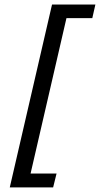

<svg xmlns="http://www.w3.org/2000/svg" viewBox="-20 -770 443 852"><path d="M23.4 61.5 210.9 -750H403.3L389.6 -689.5H274.9L115.7 0H231L215.8 61.5Z"/></svg>

Font: Acari Sans Medium
Style: Italic
Weight: 500
Italic angle: -13°
Designer: Alfredo Marco Pradil and Stefan Peev
Foundry: Hanken Design Co.
Version: Version 1.045